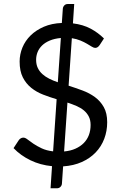

<svg xmlns="http://www.w3.org/2000/svg" viewBox="-20 -840 620 978"><path d="M306.5 -68.5Q339.5 -71.5 364.5 -82.8Q389.5 -94 406.8 -111.5Q424 -129 432.8 -152.2Q441.5 -175.5 441.5 -203.5Q441.5 -228.5 432.2 -246.5Q423 -264.5 407 -277.8Q391 -291 369.5 -300.2Q348 -309.5 323.5 -317.5ZM290 -646.5Q257.5 -643.5 233.8 -633.5Q210 -623.5 194.5 -608.5Q179 -593.5 171.5 -574.8Q164 -556 164 -535.5Q164 -511.5 172.5 -493.8Q181 -476 196 -462.5Q211 -449 231 -439Q251 -429 274.5 -421ZM329.5 -403.5Q365.5 -392 400.5 -379Q435.5 -366 463.5 -345.5Q491.5 -325 508.8 -294.2Q526 -263.5 526 -217.5Q526 -172.5 511 -133Q496 -93.5 467.2 -63.5Q438.5 -33.5 396.8 -14.8Q355 4 301.5 7.5L295.5 95Q295 104.5 288 111.8Q281 119 270.5 119H237.5L245 6.5Q184.5 0.5 134.8 -23.8Q85 -48 49 -85.5L76 -126.5Q80 -132 86 -135.5Q92 -139 99 -139Q108.5 -139 120.5 -129.5Q132.5 -120 150.2 -108Q168 -96 192.2 -84.5Q216.5 -73 250.5 -69L268.5 -334.5Q233.5 -345 199.8 -358Q166 -371 139.2 -392.5Q112.5 -414 96.2 -446Q80 -478 80 -526.5Q80 -563 94.2 -597.8Q108.5 -632.5 136 -659.5Q163.5 -686.5 203.5 -703.8Q243.5 -721 295 -723L300 -795Q300.5 -804.5 307.2 -812Q314 -819.5 325 -819.5H358L351.5 -721Q403.5 -714.5 441.8 -694Q480 -673.5 509.5 -644L488 -611Q478 -596 465 -596Q458 -596 447.8 -602.2Q437.5 -608.5 423.2 -617Q409 -625.5 389.8 -633.5Q370.5 -641.5 346 -645.5Z"/></svg>

Font: Lato 2
Style: Regular
Weight: 400
Designer: Lukasz Dziedzic with Adam Twardoch and Botio Nikoltchev
Foundry: tyPoland Lukasz Dziedzic
Version: Version 2.015; 2015-08-06; http://www.latofonts.com/